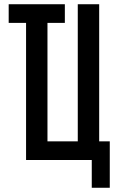

<svg xmlns="http://www.w3.org/2000/svg" viewBox="-20 -755 540 906"><path d="M413 131V0H103V-647H21V-735H286V-647H204V-88H347V-735H448V-88H498V131Z"/></svg>

Font: Zed Mono Semibold
Style: Regular
Weight: 600
Monospace: yes
Designer: Belleve Invis
Foundry: Belleve Invis
Version: Version 1.0.0; ttfautohint (v1.8.4)